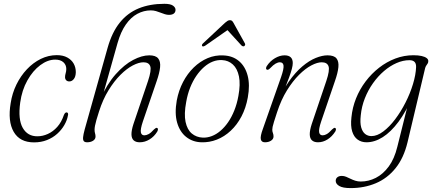

<svg xmlns="http://www.w3.org/2000/svg" viewBox="-20 -739 2276 1008"><path d="M270 -426Q230.5 -426 191.5 -397Q152.5 -368 123.8 -317Q95 -266 86 -200Q74 -112 99.5 -67.5Q125 -23 176.5 -23.5Q204 -23.5 231.2 -35.8Q258.5 -48 280.8 -73Q303 -98 315.5 -135.5Q318.5 -142.5 322 -145.8Q325.5 -149 329.5 -149Q334 -149 336.5 -144.8Q339 -140.5 336.5 -132Q332 -107 317.5 -82Q303 -57 280.2 -36.5Q257.5 -16 226.8 -3.8Q196 8.5 158.5 8.5Q84 8.5 52 -46.8Q20 -102 36 -197.5Q44 -249.5 66.2 -295Q88.5 -340.5 121.2 -375.2Q154 -410 194.2 -429.8Q234.5 -449.5 278 -449.5Q311 -449.5 333.2 -437.2Q355.5 -425 366.8 -405Q378 -385 378 -360Q377.5 -336.5 367.5 -324Q357.5 -311.5 344 -311.5Q333.5 -311.5 327.5 -317.8Q321.5 -324 321.5 -334Q321.5 -344 324.8 -354.8Q328 -365.5 328 -377Q328 -398.5 312.8 -412.2Q297.5 -426 270 -426Z M500 -154Q520 -217 549.8 -265.2Q579.5 -313.5 612.5 -346.2Q645.5 -379 677.2 -395.5Q709 -412 733 -412Q761.5 -412 768.8 -391.2Q776 -370.5 757 -313.5L680.5 -87.5Q670 -55 670.2 -33.8Q670.5 -12.5 681.8 -2.2Q693 8 713.5 8Q740.5 8 765 -7Q789.5 -22 805.5 -48Q809 -54.5 809.2 -59.8Q809.5 -65 805.5 -67Q802 -69 798 -66.8Q794 -64.5 788.5 -59.5Q772.5 -41.5 760.2 -35Q748 -28.5 738 -28.5Q722.5 -28.5 719.5 -44.5Q716.5 -60.5 730 -101L802.5 -313Q817.5 -356 820.5 -386Q823.5 -416 810.5 -432.2Q797.5 -448.5 764 -448.5Q725 -448.5 678.8 -424.2Q632.5 -400 587 -348.8Q541.5 -297.5 504.5 -214.5L512.5 -212.5L597 -512.5Q614 -572.5 640.8 -610.5Q667.5 -648.5 701.2 -666.5Q735 -684.5 771.5 -684.5Q786 -684.5 798.8 -680.8Q811.5 -677 823 -672.5Q834.5 -668 845.5 -664.5Q856.5 -661 867 -661Q884 -661 892.8 -668Q901.5 -675 901.5 -687.5Q901.5 -700 888 -709.5Q874.5 -719 843 -719Q767 -719 708.2 -695Q649.5 -671 608.8 -620.2Q568 -569.5 545 -488L424.5 -59Q417.5 -33 416.2 -18.5Q415 -4 420 2Q425 8 437.5 8Q456 8 468.8 -0.2Q481.5 -8.5 481.5 -22Q481.5 -31.5 479 -39Q476.5 -46.5 476.5 -58Q476.5 -67 478.8 -79Q481 -91 486.2 -109.2Q491.5 -127.5 500 -154Z M1153.5 -448Q1202 -446 1234.8 -418.2Q1267.5 -390.5 1280.2 -341.8Q1293 -293 1281 -227.5Q1271 -172 1247.8 -127.8Q1224.5 -83.5 1191.2 -52.5Q1158 -21.5 1118.5 -6Q1079 9.5 1036.5 8Q991 6.5 957.5 -20Q924 -46.5 910 -95Q896 -143.5 908 -211.5Q918 -264.5 941 -308.5Q964 -352.5 997.2 -384.8Q1030.5 -417 1070.2 -433.8Q1110 -450.5 1153.5 -448ZM1044.5 -16.5Q1068 -15.5 1091.8 -24.5Q1115.5 -33.5 1137.2 -52Q1159 -70.5 1177.5 -97.2Q1196 -124 1210 -158.8Q1224 -193.5 1231.5 -235Q1243 -296.5 1234.5 -337.8Q1226 -379 1202.5 -400.5Q1179 -422 1146 -423.5Q1121.5 -425 1097.5 -415.8Q1073.5 -406.5 1051.5 -387.2Q1029.5 -368 1010.8 -340.8Q992 -313.5 978.2 -278.8Q964.5 -244 957.5 -203.5Q945.5 -140 954.2 -99Q963 -58 987 -38Q1011 -18 1044.5 -16.5ZM1181 -585.5H1170L1248 -500Q1251.5 -497 1255.2 -496Q1259 -495 1262.5 -497Q1265.5 -499.5 1266.8 -503.2Q1268 -507 1265.5 -511.5L1205.5 -619.5Q1202 -626 1198 -629.5Q1194 -633 1187 -633Q1180.5 -633 1174.8 -629.5Q1169 -626 1161.5 -619.5L1046 -511.5Q1041.5 -507.5 1040.5 -503.5Q1039.5 -499.5 1041.5 -497Q1044 -494.5 1048.5 -495.5Q1053 -496.5 1058.5 -500Z M1380.5 -373.5Q1376.5 -375.5 1376.8 -380.8Q1377 -386 1380.5 -392Q1398 -418.5 1423.5 -433.5Q1449 -448.5 1474 -448.5Q1495 -448.5 1506 -438.5Q1517 -428.5 1517 -408Q1517 -395.5 1512.2 -377.2Q1507.5 -359 1497.8 -332.5Q1488 -306 1473 -268Q1458 -230 1438 -177.5L1431.5 -186.5Q1460.5 -259.5 1495.5 -309.5Q1530.5 -359.5 1567 -390.2Q1603.5 -421 1637.8 -434.8Q1672 -448.5 1699.5 -448.5Q1733.5 -448.5 1746.5 -432.5Q1759.5 -416.5 1756.5 -386.2Q1753.5 -356 1738.5 -313.5L1666 -101Q1652.5 -60.5 1655.5 -44.5Q1658.5 -28.5 1674 -28.5Q1684 -28.5 1695.5 -35Q1707 -41.5 1723.5 -59.5Q1729 -64.5 1732.8 -66.8Q1736.5 -69 1740 -67Q1744 -65 1743.8 -60Q1743.5 -55 1740.5 -49Q1723 -21.5 1699.2 -6.8Q1675.5 8 1649.5 8Q1629 8 1617.8 -2.2Q1606.5 -12.5 1606.2 -33.8Q1606 -55 1616.5 -87.5L1693 -313.5Q1712 -370 1704.8 -391Q1697.5 -412 1669 -412Q1646 -412 1614.8 -395.8Q1583.5 -379.5 1550.2 -346.5Q1517 -313.5 1486.5 -264.5Q1456 -215.5 1434.5 -149.5Q1424 -117.5 1418.5 -99.8Q1413 -82 1411.2 -73Q1409.5 -64 1409.5 -58Q1409.5 -48.5 1412.8 -40.5Q1416 -32.5 1416 -22.5Q1416 -9 1403 -0.5Q1390 8 1371 8Q1352.5 8 1349.2 -8Q1346 -24 1360 -62L1455.5 -334Q1471 -378.5 1468.5 -395.2Q1466 -412 1449.5 -412Q1439 -412 1426.8 -405Q1414.5 -398 1398.5 -381Q1393 -375.5 1388.8 -373.5Q1384.5 -371.5 1380.5 -373.5Z M2119.5 8Q2099.5 91 2056.5 144.2Q2013.5 197.5 1953 223Q1892.5 248.5 1820.5 248.5Q1780 248.5 1761.2 237.5Q1742.5 226.5 1742.5 210.5Q1742.5 198.5 1751.2 191.5Q1760 184.5 1774.5 184.5Q1786 184.5 1797 189Q1808 193.5 1820 199.5Q1832 205.5 1845.5 209.8Q1859 214 1874 214Q1915 214 1953 194.8Q1991 175.5 2020.8 135.2Q2050.5 95 2066 31.5L2133 -236.5L2145 -230Q2111.5 -152.5 2071.8 -99.2Q2032 -46 1989.5 -19Q1947 8 1904 8Q1877.5 8 1857.8 -6Q1838 -20 1829 -49Q1820 -78 1825 -123Q1830 -174.5 1849.2 -222.5Q1868.5 -270.5 1899.5 -311.5Q1930.5 -352.5 1970.2 -383.5Q2010 -414.5 2055.8 -431.8Q2101.5 -449 2150.5 -449Q2176 -449 2193.5 -445Q2211 -441 2220 -434Q2229 -427 2228.5 -418Q2228.5 -410.5 2225 -405.2Q2221.5 -400 2217.8 -394.5Q2214 -389 2212 -381.5ZM1874 -133.5Q1869.5 -94.5 1876.2 -70.5Q1883 -46.5 1897.2 -35.5Q1911.5 -24.5 1930 -24.5Q1960 -24.5 1992.2 -48.8Q2024.5 -73 2054.5 -112.8Q2084.5 -152.5 2109 -200.8Q2133.5 -249 2148.2 -297.8Q2163 -346.5 2164.5 -387Q2165 -405.5 2156.2 -414.2Q2147.5 -423 2129.5 -423Q2096 -423 2061.8 -408Q2027.5 -393 1996 -366Q1964.5 -339 1938.5 -302.5Q1912.5 -266 1895.5 -223Q1878.5 -180 1874 -133.5Z"/></svg>

Font: Fraunces 72pt Soft Wonky ExtraLight
Style: Italic
Weight: 250
Italic angle: -16°
Version: Version 1.000;[b76b70a41]